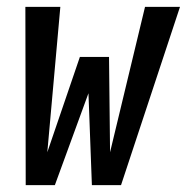

<svg xmlns="http://www.w3.org/2000/svg" viewBox="-20 -540 545 560"><path d="M55 0 54 -520H156L118 -96L213 -374H298L301 -96L403 -520H505L333 0H248L238 -268L140 0Z"/></svg>

Font: Iosevka SS04 Semibold Oblique
Style: Regular
Weight: 600
Italic angle: -9°
Monospace: yes
Designer: Belleve Invis
Foundry: Belleve Invis
Version: Version 19.0.0; ttfautohint (v1.8.4)